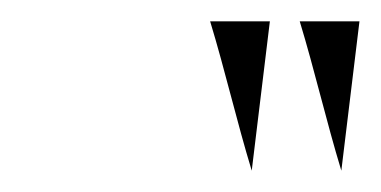

<svg xmlns="http://www.w3.org/2000/svg" viewBox="-20 -797 357 180"><path d="M177 -777C191 -731 202 -683 216 -637L233 -777ZM261 -777C275 -731 286 -683 300 -637L317 -777Z"/></svg>

Font: Charger Sport
Style: HLExtObl
Weight: 100
Designer: Jasper
Foundry: Cannot Into Space Fonts
Version: Version 1.1